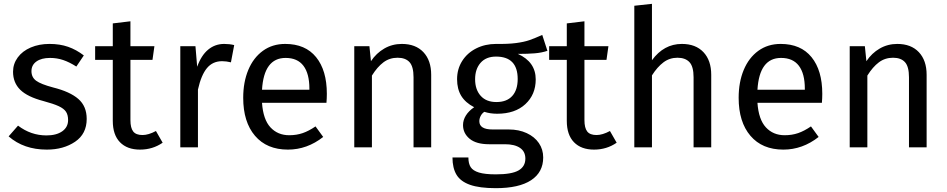

<svg xmlns="http://www.w3.org/2000/svg" viewBox="-20 -768 4937 1001"><path d="M417 -479 378 -421Q342 -444 309.5 -455Q277 -466 241 -466Q196 -466 170 -447.5Q144 -429 144 -397Q144 -365 168.5 -347Q193 -329 257 -312Q345 -290 388.5 -252Q432 -214 432 -148Q432 -70 371.5 -29Q311 12 224 12Q104 12 25 -57L74 -113Q141 -62 222 -62Q274 -62 304.5 -83.5Q335 -105 335 -142Q335 -169 324 -185.5Q313 -202 286 -214.5Q259 -227 207 -241Q123 -263 85.5 -300Q48 -337 48 -394Q48 -435 72.5 -468.5Q97 -502 140.5 -520.5Q184 -539 238 -539Q292 -539 335 -524Q378 -509 417 -479Z M828 -24Q776 12 710 12Q643 12 605.5 -26.5Q568 -65 568 -138V-456H476V-527H568V-646L660 -657V-527H785L775 -456H660V-142Q660 -101 674.5 -82.5Q689 -64 723 -64Q754 -64 793 -85Z M1201 -533 1184 -443Q1160 -449 1138 -449Q1089 -449 1059 -413Q1029 -377 1012 -301V0H920V-527H999L1008 -420Q1029 -479 1065 -509Q1101 -539 1149 -539Q1177 -539 1201 -533Z M1682 -232H1346Q1352 -145 1390 -104Q1428 -63 1488 -63Q1526 -63 1558 -74Q1590 -85 1625 -109L1665 -54Q1581 12 1481 12Q1371 12 1309.5 -60Q1248 -132 1248 -258Q1248 -340 1274.5 -403.5Q1301 -467 1350.5 -503Q1400 -539 1467 -539Q1572 -539 1628 -470Q1684 -401 1684 -279Q1684 -256 1682 -232ZM1593 -306Q1593 -384 1562 -425Q1531 -466 1469 -466Q1356 -466 1346 -300H1593Z M2228 -378V0H2136V-365Q2136 -421 2115 -444Q2094 -467 2053 -467Q2011 -467 1979 -443Q1947 -419 1919 -374V0H1827V-527H1906L1914 -449Q1942 -491 1983.5 -515Q2025 -539 2075 -539Q2147 -539 2187.5 -496Q2228 -453 2228 -378Z M2834 -503Q2804 -493 2768 -490Q2732 -487 2680 -487Q2773 -445 2773 -354Q2773 -275 2719 -225Q2665 -175 2572 -175Q2536 -175 2505 -185Q2493 -177 2486 -163.5Q2479 -150 2479 -136Q2479 -93 2548 -93H2632Q2685 -93 2726 -74Q2767 -55 2789.5 -22Q2812 11 2812 53Q2812 130 2749 171.5Q2686 213 2565 213Q2480 213 2430.5 195.5Q2381 178 2360 143Q2339 108 2339 53H2422Q2422 85 2434 103.5Q2446 122 2477 131.5Q2508 141 2565 141Q2648 141 2683.5 120.5Q2719 100 2719 59Q2719 22 2691 3Q2663 -16 2613 -16H2530Q2463 -16 2428.5 -44.5Q2394 -73 2394 -116Q2394 -142 2409 -166Q2424 -190 2452 -209Q2406 -233 2384.5 -268.5Q2363 -304 2363 -355Q2363 -408 2389.5 -450Q2416 -492 2462.5 -515.5Q2509 -539 2566 -539Q2628 -538 2670 -543.5Q2712 -549 2739.5 -558.5Q2767 -568 2807 -586ZM2457 -355Q2457 -301 2486 -268.5Q2515 -236 2568 -236Q2622 -236 2650.5 -267.5Q2679 -299 2679 -356Q2679 -473 2566 -473Q2514 -473 2485.5 -440.5Q2457 -408 2457 -355Z M3195 -24Q3143 12 3077 12Q3010 12 2972.5 -26.5Q2935 -65 2935 -138V-456H2843V-527H2935V-646L3027 -657V-527H3152L3142 -456H3027V-142Q3027 -101 3041.5 -82.5Q3056 -64 3090 -64Q3121 -64 3160 -85Z M3688 -378V0H3596V-365Q3596 -421 3574.5 -444Q3553 -467 3512 -467Q3471 -467 3439 -443Q3407 -419 3379 -375V0H3287V-738L3379 -748V-454Q3441 -539 3535 -539Q3607 -539 3647.5 -496Q3688 -453 3688 -378Z M4265 -232H3929Q3935 -145 3973 -104Q4011 -63 4071 -63Q4109 -63 4141 -74Q4173 -85 4208 -109L4248 -54Q4164 12 4064 12Q3954 12 3892.5 -60Q3831 -132 3831 -258Q3831 -340 3857.5 -403.5Q3884 -467 3933.5 -503Q3983 -539 4050 -539Q4155 -539 4211 -470Q4267 -401 4267 -279Q4267 -256 4265 -232ZM4176 -306Q4176 -384 4145 -425Q4114 -466 4052 -466Q3939 -466 3929 -300H4176Z M4811 -378V0H4719V-365Q4719 -421 4698 -444Q4677 -467 4636 -467Q4594 -467 4562 -443Q4530 -419 4502 -374V0H4410V-527H4489L4497 -449Q4525 -491 4566.5 -515Q4608 -539 4658 -539Q4730 -539 4770.5 -496Q4811 -453 4811 -378Z"/></svg>

Font: FiraGOUPP
Style: Medium
Weight: 400
Designer: bBox Type
Foundry: bBox Type GmbH
Version: Version 1.001